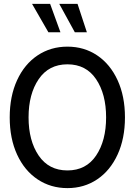

<svg xmlns="http://www.w3.org/2000/svg" viewBox="-20 -954 693 988"><path d="M30 -350Q30 -459 68 -541.5Q106 -624 173.5 -669Q241 -714 327 -714Q413 -714 480 -669Q547 -624 585 -541.5Q623 -459 623 -350Q623 -241 585 -158.5Q547 -76 480 -31Q413 14 327 14Q241 14 173.5 -31Q106 -76 68 -158.5Q30 -241 30 -350ZM526 -350Q526 -470 474.5 -546.5Q423 -623 327 -623Q231 -623 179 -546.5Q127 -470 127 -350Q127 -230 179 -153.5Q231 -77 327 -77Q423 -77 474.5 -153.5Q526 -230 526 -350ZM229 -788 145 -934H238L291 -788ZM365 -788 285 -934H379L427 -788Z"/></svg>

Font: Cabin Condensed
Style: Regular
Weight: 400
Width: 3
Version: Version 2.001